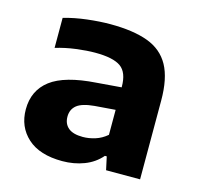

<svg xmlns="http://www.w3.org/2000/svg" viewBox="-88 -648 773 750"><g transform="rotate(15 299.0 -273.0)"><path d="M225.5 10Q133.5 10 84.8 -34.2Q36 -78.5 36 -149Q36 -225.5 92.8 -268.8Q149.5 -312 276 -320.5L375.5 -328.5V-330.5Q375.5 -388.5 344.8 -410.5Q314 -432.5 241 -432.5Q207.5 -432.5 164.5 -427Q121.5 -421.5 82.5 -409.5V-531Q125.5 -543.5 176 -549.5Q226.5 -555.5 269.5 -555.5Q362.5 -555.5 421.8 -533.5Q481 -511.5 509.5 -459.8Q538 -408 538 -318.5V0H400.5L389 -53H381.5Q354 -21 313.2 -5.5Q272.5 10 225.5 10ZM200.5 -163.5Q200.5 -134.5 219.8 -118.2Q239 -102 278.5 -102Q303 -102 328.5 -110Q354 -118 375.5 -136.5V-237.5L292 -231Q242 -226.5 221.2 -209.5Q200.5 -192.5 200.5 -163.5Z"/></g></svg>

Font: Encode Sans SmExp
Style: Bold
Weight: 700
Width: 6
Designer: Multiple Designers
Foundry: Impallari Type
Version: Version 3.002; ttfautohint (v1.8.3) -l 8 -r 50 -G 200 -x 14 